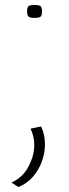

<svg xmlns="http://www.w3.org/2000/svg" viewBox="-20 -553 278 773"><path d="M103 -35 145 -44Q161 -13 161 29Q161 62 149 96Q137 130 113 158Q89 186 54 200L26 182Q71 162 94.5 118Q118 74 118 30Q118 -3 103 -35ZM89 -507Q89 -523 94.5 -528Q100 -533 119 -533Q138 -533 143.5 -528Q149 -523 149 -507Q149 -491 143.5 -486Q138 -481 119 -481Q101 -481 95 -486Q89 -491 89 -507Z"/></svg>

Font: Georama ExtraExtended ExtraLight
Style: Regular
Weight: 200
Width: 8
Designer: Jean-Baptiste Levee
Foundry: Production Type
Version: Version 1.000